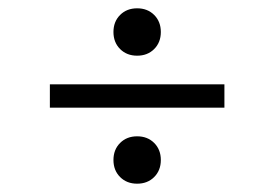

<svg xmlns="http://www.w3.org/2000/svg" viewBox="-20 -581 660 462"><path d="M100 -322V-378H520V-322ZM253 -196Q253 -221 269 -237Q285 -253 310 -253Q335 -253 351 -237Q367 -221 367 -196Q367 -171 351 -155Q335 -139 310 -139Q285 -139 269 -155Q253 -171 253 -196ZM253 -504Q253 -529 269 -545Q285 -561 310 -561Q335 -561 351 -545Q367 -529 367 -504Q367 -479 351 -463Q335 -447 310 -447Q285 -447 269 -463Q253 -479 253 -504Z"/></svg>

Font: Space 7353
Style: Regular
Weight: 400
Designer: Christine Claussen + Ruben Lyon  (Space 7353)
Version: Version 1.000;FEAKit 1.0